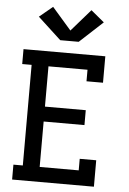

<svg xmlns="http://www.w3.org/2000/svg" viewBox="-63 -1032 727 1078"><g transform="rotate(5 300.0 -493.0)"><path d="M47 0V-84H100V-651H47V-735H508V-586H415V-651H195V-424H425V-340H195V-84H415V-149H508V0ZM248 -803 117 -924 192 -986 300 -862 408 -986 483 -924 352 -803Z"/></g></svg>

Font: Iosevka Curly Slab MdEx
Style: Regular
Weight: 500
Width: 7
Monospace: yes
Designer: Belleve Invis
Foundry: Belleve Invis
Version: Version 11.1.0; ttfautohint (v1.8.3)